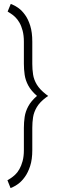

<svg xmlns="http://www.w3.org/2000/svg" viewBox="-20 -843 295 981"><path d="M35 -823 19 -784Q25 -780 35.5 -773.5Q46 -767 57.5 -756Q69 -745 79 -728Q89 -711 95.5 -686.5Q102 -662 102 -630V-517Q102 -489 106 -461Q110 -433 124.5 -406Q139 -379 169 -353Q139 -327 124.5 -300Q110 -273 106 -245.5Q102 -218 102 -190V-76Q102 -44 95.5 -20Q89 4 79 21.5Q69 39 57 50Q45 61 35 67.5Q25 74 18 78L34 118Q36 117 47.5 112Q59 107 75 95Q91 83 107 61Q123 39 134 5.5Q145 -28 145 -76V-190Q145 -218 149 -244Q153 -270 168 -295.5Q183 -321 215 -345L226 -353L215 -361Q183 -386 168 -411Q153 -436 149 -462.5Q145 -489 145 -517V-630Q145 -678 134.5 -711.5Q124 -745 108 -767Q92 -789 75.5 -801Q59 -813 47.5 -817.5Q36 -822 35 -823Z"/></svg>

Font: Advent Pro Light
Style: Regular
Weight: 300
Version: Version 3.000